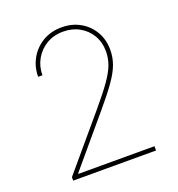

<svg xmlns="http://www.w3.org/2000/svg" viewBox="-133 -847 887 956"><g transform="rotate(-20 310.5 -368.5)"><path d="M92.3 0V-18.5L325.3 -294Q380 -358.7 410.5 -402.2Q441.1 -445.7 453.5 -479.6Q465.9 -513.5 465.9 -549.7Q465.9 -597.3 444.1 -634.6Q422.2 -671.9 384.4 -693.2Q346.6 -714.5 298.3 -714.5Q247.9 -714.5 209.5 -691.6Q171.2 -668.7 149.5 -630.3Q127.8 -592 127.8 -545.5H105.1Q105.1 -598.4 129.8 -641.9Q154.5 -685.4 198 -711.3Q241.5 -737.2 298.3 -737.2Q353 -737.2 396 -712.9Q438.9 -688.6 463.8 -646.1Q488.6 -603.7 488.6 -549.7Q488.6 -509.6 475.3 -473Q462 -436.4 430.2 -391.3Q398.4 -346.2 342.3 -279.8L127.8 -25.6V-22.7H531.2V0Z"/></g></svg>

Font: Inter Thin BETA
Style: Regular
Weight: 100
Designer: Rasmus Andersson
Foundry: rsms
Version: Version 3.011;git-f93a4a705